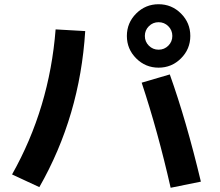

<svg xmlns="http://www.w3.org/2000/svg" viewBox="-20 -850 1040 908"><path d="M650 -459 783 -498Q861 -280 930 9L787 38Q727 -227 650 -459ZM243 -711 383 -703Q358 -301 166 35L37 -25Q214 -339 243 -711ZM836 -786Q880 -742 880 -680Q880 -618 836 -574Q792 -530 730 -530Q668 -530 624 -574Q580 -618 580 -680Q580 -742 624 -786Q668 -830 730 -830Q792 -830 836 -786ZM776 -634Q795 -653 795 -680Q795 -707 776 -726Q757 -745 730 -745Q703 -745 684 -726Q665 -707 665 -680Q665 -653 684 -634Q703 -615 730 -615Q757 -615 776 -634Z"/></svg>

Font: Mplus 1p Bold
Style: Bold
Weight: 700
Version: Version 1.061